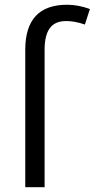

<svg xmlns="http://www.w3.org/2000/svg" viewBox="-20 -785 397 805"><path d="M167 0H85.9V-576.2Q85.9 -765.1 261.2 -765.1Q308.1 -765.1 356.9 -747.1L335.9 -682.1Q293.5 -696.8 257.8 -696.8Q210.4 -696.8 188.7 -666.7Q167 -636.7 167 -577.1Z"/></svg>

Font: HunimalSansv1.5
Style: Regular
Weight: 400
Foundry: Ascender Corporation
Version: Version 1.10